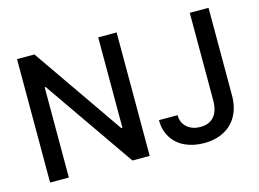

<svg xmlns="http://www.w3.org/2000/svg" viewBox="-96 -880 1432 1062"><g transform="rotate(-15 620.0 -348.5)"><path d="M642.6 0H543.9L185.5 -516.6H179.7V0H72.3V-707H171.9L530.3 -189.5H537.1V-707H642.6ZM1168.9 -707V-206.1Q1168.9 -138.7 1142.3 -90.1Q1115.7 -41.5 1066.9 -15.9Q1018.1 9.8 953.1 9.8Q892.6 9.8 845 -12.2Q797.4 -34.2 770.3 -76.7Q743.2 -119.1 743.2 -177.7H849.6Q850.1 -133.8 879.6 -107.9Q909.2 -82 956.1 -82Q1006.8 -82 1034.2 -113.8Q1061.5 -145.5 1061.5 -206.1V-707Z"/></g></svg>

Font: Pretendard JP Medium
Style: Regular
Weight: 500
Designer: Base glyphs from Inter by Rasmus Andersson; Hangeul glyphs from Noto Sans CJK(Source Han Sans) by Jang Soo-young and Kan
Foundry: Kil Hyung-jin
Version: Version 1.309